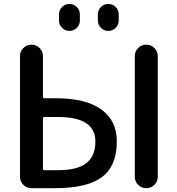

<svg xmlns="http://www.w3.org/2000/svg" viewBox="-20 -982 904 980"><path d="M199.2 -488.3Q199.2 -480.5 207 -480.5H266.6Q418 -480.5 497.1 -423.3Q576.2 -366.2 576.2 -260.7Q576.2 -135.7 501 -78.6Q425.8 -21.5 259.8 -21.5H139.6Q116.2 -21.5 99.1 -38.6Q82 -55.7 82 -79.1V-696.3Q82 -719.7 99.1 -736.8Q116.2 -753.9 139.6 -753.9H141.6Q165 -753.9 182.1 -736.8Q199.2 -719.7 199.2 -696.3ZM199.2 -121.1Q199.2 -113.3 207 -113.3H275.4Q375 -113.3 420.9 -149.4Q466.8 -185.5 466.8 -259.8Q466.8 -384.8 277.3 -384.8H207Q199.2 -384.8 199.2 -377ZM725.6 -21.5Q702.1 -21.5 685.1 -38.6Q668 -55.7 668 -79.1V-696.3Q668 -719.7 685.1 -736.8Q702.1 -753.9 725.6 -753.9H727.5Q751 -753.9 768.1 -736.8Q785.2 -719.7 785.2 -696.3V-79.1Q785.2 -55.7 768.1 -38.6Q751 -21.5 727.5 -21.5ZM281.2 -877V-908.2Q281.2 -930.7 296.9 -946.3Q312.5 -961.9 334.5 -961.9Q356.4 -961.9 372.1 -946.3Q387.7 -930.7 387.7 -908.2V-877Q387.7 -855.5 372.1 -839.8Q356.4 -824.2 334.5 -824.2Q312.5 -824.2 296.9 -839.8Q281.2 -855.5 281.2 -877ZM479.5 -877V-908.2Q479.5 -930.7 495.1 -946.3Q510.7 -961.9 532.7 -961.9Q554.7 -961.9 570.3 -946.3Q585.9 -930.7 585.9 -908.2V-877Q585.9 -855.5 570.3 -839.8Q554.7 -824.2 532.7 -824.2Q510.7 -824.2 495.1 -839.8Q479.5 -855.5 479.5 -877Z"/></svg>

Font: Gen Jyuu Gothic Medium
Style: Regular
Weight: 500
Designer: [Source Han Sans]
Ryoko NISHIZUKA  (kana & ideographs); Paul D. Hunt (Latin, Greek & Cyrillic); Wenlong ZHANG  (bopomofo
Version: Version 1.002.20150607